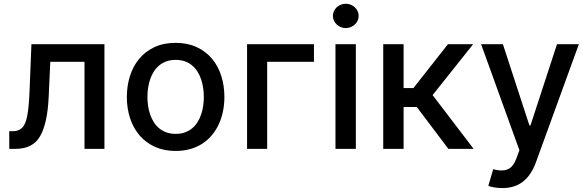

<svg xmlns="http://www.w3.org/2000/svg" viewBox="-20 -776 3066 1001"><path d="M28.1 -92H47.6Q77.8 -92 95.9 -110.1Q104.8 -119 111.3 -134.6Q117.9 -150.2 122.3 -173.8Q126.8 -197.4 129.6 -229.8Q132.5 -262.1 134.2 -304L143.8 -545.5H524.5V0H420.5V-453.8H242.2L233.7 -268.5Q227.3 -133.2 189.6 -66.8Q151.6 0 62.5 0H28.4Z M895.6 -552.6Q957 -552.6 1004.4 -530.9Q1051.8 -509.2 1084.2 -471.2Q1116.5 -433.2 1133.2 -381.6Q1149.9 -329.9 1149.9 -270.2Q1149.9 -231.9 1142.6 -196Q1135.3 -160.2 1120.9 -128.9Q1106.5 -97.7 1085.2 -71.9Q1063.9 -46.2 1035.7 -27.7Q1007.5 -9.2 972.5 0.9Q937.5 11 895.6 11Q834.5 11 787.3 -10.7Q740.1 -32.3 707.6 -70.1Q675.1 -108 658.2 -159.4Q641.3 -210.9 641.3 -270.2Q641.3 -328.1 657.5 -379.4Q673.7 -430.8 705.6 -469.3Q737.6 -507.8 785.2 -530.2Q832.7 -552.6 895.6 -552.6ZM748.6 -270.6Q748.6 -247.5 752 -224.3Q755.3 -201 762.6 -179.7Q769.9 -158.4 781.4 -139.7Q793 -121.1 809.5 -107.4Q826 -93.8 847.5 -85.9Q869 -78.1 896 -78.1Q922.9 -78.1 944.1 -85.8Q965.2 -93.4 981.5 -106.9Q997.9 -120.4 1009.4 -138.7Q1021 -157 1028.4 -178.4Q1035.9 -199.9 1039.2 -223.4Q1042.6 -246.8 1042.6 -270.6Q1042.6 -293.7 1039.2 -316.9Q1035.9 -340.2 1028.8 -361.7Q1021.7 -383.2 1010.1 -401.8Q998.6 -420.5 982.2 -434.3Q965.9 -448.2 944.4 -456Q922.9 -463.8 896 -463.8Q869.3 -463.8 847.8 -456.1Q826.3 -448.5 810 -434.8Q793.7 -421.2 782 -402.9Q770.2 -384.6 763 -363.1Q755.7 -341.6 752.1 -318Q748.6 -294.4 748.6 -270.6Z M1616.8 -545.5V-453.8H1372.9V0H1268.1V-545.5Z M1729 0V-545.5H1835.2V0ZM1715.6 -692.8Q1715.6 -706.7 1721.1 -718.2Q1726.6 -729.8 1735.8 -738.3Q1745 -746.8 1757.3 -751.6Q1769.5 -756.4 1782.7 -756.4Q1796.2 -756.4 1808.2 -751.6Q1820.3 -746.8 1829.5 -738.3Q1838.8 -729.8 1844.3 -718.2Q1849.8 -706.7 1849.8 -692.8Q1849.8 -679.3 1844.3 -667.8Q1838.8 -656.2 1829.4 -647.7Q1820 -639.2 1807.9 -634.4Q1795.8 -629.6 1782.7 -629.6Q1769.5 -629.6 1757.5 -634.4Q1745.4 -639.2 1736.2 -647.7Q1726.9 -656.2 1721.2 -667.8Q1715.6 -679.3 1715.6 -692.8Z M2084.2 -545.5V-316.8H2135.3L2315.3 -545.5H2446.7L2235.4 -280.2L2449.2 0H2317.5L2153.1 -218H2084.2V0H1978V-545.5Z M2488.3 -545.5H2601.9L2740.1 -122.2H2745.7L2883.9 -545.5H2997.9L2773.1 72.8Q2749.3 137.1 2706.7 170.8Q2664.1 204.5 2598.4 204.5Q2574.6 204.5 2555 200.8Q2535.5 197.1 2525.9 192.8L2551.5 105.8Q2573.2 112.6 2595.2 112.6Q2612.6 112.6 2625 107.6Q2637.4 102.6 2646.5 93.6Q2655.5 84.5 2662.3 71.7Q2669 58.9 2674.7 43.3L2687.9 7.1Z"/></svg>

Font: Inter P Medium
Style: Regular
Weight: 500
Designer: Rasmus Andersson
Foundry: rsms
Version: Version 3.018;git-588b23468